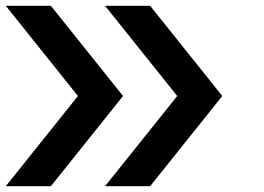

<svg xmlns="http://www.w3.org/2000/svg" viewBox="-20 -770 915 665"><path d="M0 -750H156.2L406.2 -437.5L156.2 -125H0L250 -437.5ZM343.8 -750H500L750 -437.5L500 -125H343.8L593.8 -437.5Z"/></svg>

Font: CraftyPE
Style: Regular
Weight: 400
Designer: Erek Butcher
Foundry: Haunted Coop
Version: Version 0.018;April 4, 2024;FontCreator 15.0.0.2962 64-bit